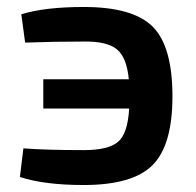

<svg xmlns="http://www.w3.org/2000/svg" viewBox="-20 -519 562 550"><path d="M52 -397 41 -478Q108 -499 220 -499Q361 -499 417.5 -442.5Q474 -386 474 -243Q474 -103 417 -46Q360 11 220 11Q107 11 37 -12L47 -94Q112 -89 220 -89Q291 -89 318.5 -113Q346 -137 350 -208H104V-292H349Q343 -355 314.5 -378Q286 -401 220 -400Q136 -400 52 -397Z"/></svg>

Font: Exo 2.0 Semi Bold
Style: Regular
Weight: 600
Designer: Natanael Gama
Version: Version 1.001;PS 001.001;hotconv 1.0.70;makeotf.lib2.5.58329